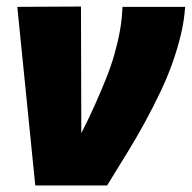

<svg xmlns="http://www.w3.org/2000/svg" viewBox="-20 -568 587 588"><path d="M308 0H88L33 -547L228 -548L229 -160Q252 -205 270.5 -246.5Q289 -288 304.5 -326.5Q320 -365 330.5 -402Q341 -439 347.5 -475Q354 -511 355 -547H547Q544 -503 533.5 -460Q523 -417 507.5 -373.5Q492 -330 470.5 -285Q449 -240 424 -194Q399 -148 369.5 -100Q340 -52 308 0Z"/></svg>

Font: Georama ExtraBold
Style: Italic
Weight: 800
Italic angle: -9°
Version: Version 1.001